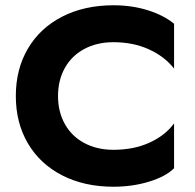

<svg xmlns="http://www.w3.org/2000/svg" viewBox="-20 -698 740 728"><path d="M410 10Q300 10 216 -33Q132 -76 86 -154Q40 -232 40 -334Q40 -436 86 -514Q132 -592 216 -635Q300 -678 410 -678Q481 -678 541 -659Q601 -640 640 -608V-438Q604 -484 544.5 -511Q485 -538 410 -538Q348 -538 300 -512.5Q252 -487 226 -440.5Q200 -394 200 -334Q200 -274 226 -227.5Q252 -181 300 -155.5Q348 -130 410 -130Q487 -130 546.5 -157Q606 -184 640 -230V-60Q609 -29 546 -9.5Q483 10 410 10Z"/></svg>

Font: Madhuban Bold
Style: Regular
Weight: 700
Designer: jaikishan Patel
Foundry: MagicType
Version: Version 1.000